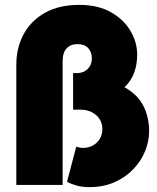

<svg xmlns="http://www.w3.org/2000/svg" viewBox="-20 -759 645 788"><path d="M346 9Q318 9 296 3Q274 -3 255 -13L293 -157Q299 -155 305.5 -153.5Q312 -152 320 -152Q355 -152 377.5 -174Q400 -196 400 -230Q400 -264 374.5 -286.5Q349 -309 308 -309H280V-459H296Q323 -459 340 -476Q357 -493 357 -519Q357 -545 342 -561.5Q327 -578 298 -578Q270 -578 253.5 -560.5Q237 -543 237 -507V0H47V-494Q47 -563 77 -618.5Q107 -674 164.5 -706.5Q222 -739 305 -739Q383 -739 436 -708.5Q489 -678 516 -631.5Q543 -585 543 -535Q543 -495 531 -461.5Q519 -428 491 -401Q545 -371 568.5 -324.5Q592 -278 592 -220Q592 -179 575.5 -138.5Q559 -98 527 -64.5Q495 -31 449.5 -11Q404 9 346 9Z"/></svg>

Font: Outfit Black
Style: Regular
Weight: 900
Designer: Rodrigo Fuenzalida
Foundry: fragTYPE
Version: Version 1.100; ttfautohint (v1.8.4.7-5d5b)